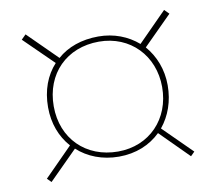

<svg xmlns="http://www.w3.org/2000/svg" viewBox="-64 -763 746 666"><g transform="rotate(-10 309.5 -430.0)"><path d="M119 -427C119 -542 198 -621 312 -621C422 -621 501 -539 501 -428C501 -316 423 -234 312 -234C199 -234 119 -313 119 -427ZM52 -184 66 -170 166 -270C203 -236 254 -216 312 -216C372 -216 422 -237 459 -273L558 -174L572 -188L472 -287C503 -325 521 -374 521 -431C521 -487 501 -536 469 -573L570 -674L554 -690L453 -588C416 -620 368 -639 313 -639C254 -639 204 -621 168 -589L66 -690L50 -674L152 -574C118 -537 99 -487 99 -427C99 -370 118 -321 151 -284Z"/></g></svg>

Font: Perun Thin
Style: Regular
Weight: 100
Foundry: Copyright (c) Stefan Peev, Context Ltd, 2016
Version: Version 1.089